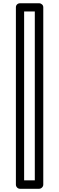

<svg xmlns="http://www.w3.org/2000/svg" viewBox="-20 -961 365 1185"><path d="M194.8 151.9V-890.1H128.9V151.9ZM247.1 178.2Q247.1 188.5 239.3 196.3Q231.4 204.1 221.2 204.1H104Q92.8 204.1 85.4 196.3Q78.1 188.5 78.1 178.2V-916Q78.1 -926.8 85.4 -933.8Q92.8 -940.9 104 -940.9H221.2Q231.4 -940.9 239.3 -933.8Q247.1 -926.8 247.1 -916Z"/></svg>

Font: Ribeye Marrow
Style: Regular
Weight: 400
Designer: Astigmatic (AOETI)
Foundry: Astigmatic (AOETI)
Version: Version 1.000